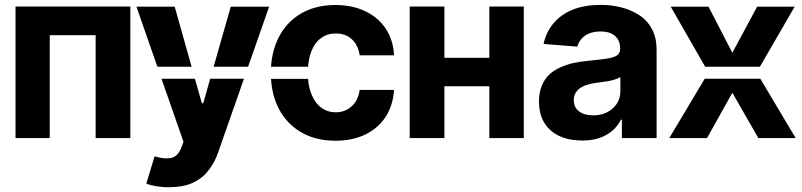

<svg xmlns="http://www.w3.org/2000/svg" viewBox="-20 -573 3331 797"><path d="M186.5 0H44.4V-545.9H521V0H377V-426.8H186.5Z M682.6 204.1Q655.3 204.6 628.9 200.2Q604.5 196.3 587.4 189L621.6 76.2L626.5 77.1Q663.6 88.4 691.4 82.5Q719.2 75.7 732.9 39.1L741.7 15.6L650.4 -246.1H789.1L817.9 -144.5H823.7L852.5 -246.1H992.7L885.7 59.1Q870.1 104.5 844.2 135.7Q819.3 168 778.8 186.5Q739.3 204.1 682.6 204.1ZM546.4 -545.4H705.1L775.4 -295.9H633.3ZM866.7 -295.9 938 -545.4H1097.2L1009.8 -295.9Z M1372.1 11.2Q1289.1 11.2 1228.5 -24.9Q1168 -61 1136.2 -124Q1109.4 -176.8 1105 -245.6H1258.8Q1261.7 -209.5 1272.5 -183.1Q1286.6 -146.5 1313 -126.5Q1339.4 -106.9 1374 -106.9Q1412.6 -106.9 1439.9 -131.8Q1466.3 -155.3 1473.1 -199.7H1615.7Q1611.8 -137.7 1582 -89.8Q1551.3 -42 1498.5 -15.6Q1443.8 11.2 1372.1 11.2ZM1105 -295.9Q1109.4 -363.3 1136.7 -417.5Q1168.9 -481 1229 -516.6Q1290 -552.2 1372.1 -552.2Q1442.4 -552.2 1496.6 -526.4Q1550.8 -500 1581.5 -453.6Q1612.8 -405.8 1615.7 -343.3H1473.1Q1469.7 -369.6 1456.5 -391.1Q1444.3 -410.6 1422.9 -422.9Q1401.4 -434.1 1374 -434.1Q1338.4 -434.1 1313 -415Q1286.6 -396.5 1272.5 -359.9Q1261.7 -333.5 1258.8 -295.9Z M1680.7 -545.9H1824.7V-333H2011.2V-545.9H2154.3V0H2011.2V-214.8H1824.7V0H1680.7Z M2398.4 10.3Q2312.5 10.3 2264.9 -32.5Q2217.3 -75.2 2217.3 -152.3Q2217.3 -187.5 2228.3 -215.3Q2239.3 -243.2 2257.6 -261.2Q2275.9 -279.3 2303 -292Q2330.1 -304.7 2358.6 -311Q2387.2 -317.4 2422.4 -320.8Q2470.2 -325.2 2498.5 -329.6Q2527.8 -334 2541 -343Q2554.2 -352.1 2554.2 -369.1V-371.6Q2554.2 -405.3 2533 -423.8Q2511.7 -442.4 2473.1 -442.4Q2434.1 -442.4 2409.2 -425.3Q2384.3 -408.2 2376.5 -379.4L2236.3 -390.6Q2247.6 -441.4 2278.3 -477.1Q2343.3 -552.7 2474.1 -552.7Q2521 -552.7 2561.8 -541.7Q2602.5 -530.8 2635.3 -509Q2668 -487.3 2686.8 -451.2Q2705.6 -415 2705.6 -368.2V0H2561.5V-76.2H2557.6Q2537.1 -35.6 2496.3 -12.7Q2455.6 10.3 2398.4 10.3ZM2441.9 -94.2Q2491.2 -94.2 2523.2 -122.8Q2555.2 -151.4 2555.2 -194.8V-252.9Q2545.9 -247.1 2531.2 -242.7Q2516.6 -238.3 2505.6 -236.3Q2494.6 -234.4 2475.3 -231.9Q2456.1 -229.5 2450.7 -228.5Q2361.8 -215.8 2361.8 -157.2Q2361.8 -127 2383.8 -110.6Q2405.8 -94.2 2441.9 -94.2Z M2758.3 0 2905.3 -246.1H3136.2L3282.7 0H3127.9L3020 -188L2915 0ZM2764.2 -545.4H2920.9L3020 -354L3123 -545.4H3278.8L3134.3 -295.9H2907.2Z"/></svg>

Font: Inter Tight Stencil
Style: Bold
Weight: 700
Designer: Rasmus Andersson
Foundry: rsms
Version: Version 3.004;Glyphs 3.1.2 (3151)